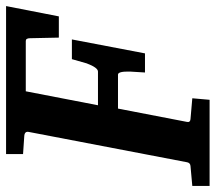

<svg xmlns="http://www.w3.org/2000/svg" viewBox="-71 -652 711 633"><g transform="rotate(-90 284.5 -335.5)"><path d="M581 -671 547 -497H477L475 -592Q475 -606 466 -606H300L254 -368H365Q378 -368 392 -405Q399 -430 406 -454H471L425 -213H362Q364 -238 365 -262Q366 -302 355 -302H243L199 -74Q197 -64 208 -63L277 -57L272 0H-12V-57L54 -63Q64 -64 66 -74L166 -596Q169 -610 152 -611L93 -615V-671Z"/></g></svg>

Font: Apparatus SIL
Style: Bold Italic
Weight: 700
Italic angle: -11°
Version: Version 1.0